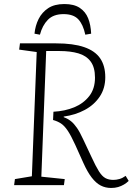

<svg xmlns="http://www.w3.org/2000/svg" viewBox="-20 -918 658 952"><path d="M245 -364Q302 -367 348 -386Q394 -405 422.5 -441.5Q451 -478 451 -533Q451 -584 429.5 -613Q408 -642 368.5 -653.5Q329 -665 275 -665H209L185 -42L301 -30L297 0H50L54 -30L138 -44L162 -660L75 -672L79 -703H258Q343 -703 397 -684.5Q451 -666 476.5 -629Q502 -592 502 -535Q502 -480 474.5 -439Q447 -398 400.5 -373Q354 -348 296 -340V-337Q317 -329 332 -317Q347 -305 361.5 -284Q376 -263 393 -226L433 -141Q455 -93 470.5 -68.5Q486 -44 502.5 -35Q519 -26 542 -26Q557 -26 572.5 -30.5Q588 -35 603 -46L618 -21Q608 -11 594.5 -3Q581 5 565.5 9.5Q550 14 531 14Q503 14 479.5 2Q456 -10 434.5 -38Q413 -66 393 -111L353 -200Q332 -246 315.5 -270.5Q299 -295 282 -306Q265 -317 243 -323ZM403 -746Q392 -797 368 -822.5Q344 -848 295 -848Q245 -848 217.5 -820Q190 -792 178 -746L151 -751Q155 -791 171.5 -824Q188 -857 219 -877.5Q250 -898 299 -898Q347 -898 375.5 -879Q404 -860 417 -827.5Q430 -795 432 -751Z"/></svg>

Font: Literata 18pt ExtraLight
Style: Italic
Weight: 250
Italic angle: -2°
Designer: Latin by Veronika Burian and Jose Scaglione. Greek by Irene Vlachou. Cyrillic by Vera Evstafieva
Foundry: TypeTogether
Version: Version 3.103;gftools[0.9.29]